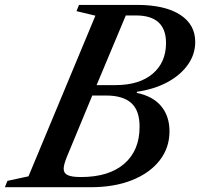

<svg xmlns="http://www.w3.org/2000/svg" viewBox="-84 -782 835 802"><path d="M-63.5 0 -53 -26.5 35 -45.5 314.5 -716.5 235.5 -735.5 246 -761.5H488.5Q604 -761.5 667.8 -720.8Q731.5 -680 731.5 -607Q731.5 -556 701.5 -512.8Q671.5 -469.5 616.8 -439.5Q562 -409.5 487.5 -398.5V-394Q555 -380 589.5 -338.2Q624 -296.5 624 -233.5Q624 -164.5 582.8 -111.8Q541.5 -59 467.5 -29.5Q393.5 0 295 0ZM319.5 -426.5H398.5Q497.5 -426.5 553.5 -473.8Q609.5 -521 609.5 -602.5Q609.5 -717.5 483.5 -717.5H441.5ZM254 -42.5Q371 -42.5 435 -98Q499 -153.5 499 -252Q499.5 -319.5 464.8 -351.2Q430 -383 359 -383H301.5L195 -126Q182 -94 182 -77Q182 -58.5 198.8 -50.5Q215.5 -42.5 254 -42.5Z"/></svg>

Font: Libre Caslon Text Medium Italic
Style: Regular
Weight: 500
Italic angle: -22.583°
Designer: Pablo Impallari, Rodrigo Fuenzalida, Katja Schimmel
Foundry: Pablo Impallari, Rodrigo Fuenzalida
Version: Version 2.000